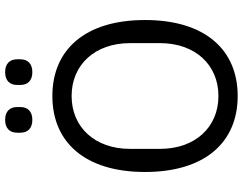

<svg xmlns="http://www.w3.org/2000/svg" viewBox="-119 -815 946 748"><g transform="rotate(-90 354.0 -441.0)"><path d="M261 -788C295 -788 311 -807 311 -835V-847C311 -875 295 -894 261 -894C227 -894 211 -875 211 -847V-835C211 -807 227 -788 261 -788ZM447 -788C481 -788 497 -807 497 -835V-847C497 -875 481 -894 447 -894C413 -894 397 -875 397 -847V-835C397 -807 413 -788 447 -788ZM354 12C534 12 650 -115 650 -349C650 -583 534 -710 354 -710C174 -710 58 -583 58 -349C58 -115 174 12 354 12ZM354 -63C233 -63 148 -153 148 -291V-407C148 -545 233 -635 354 -635C475 -635 560 -545 560 -407V-291C560 -153 475 -63 354 -63Z"/></g></svg>

Font: IBM Plex Arabic
Style: Regular
Weight: 400
Designer: Mike Abbink, Paul van der Laan, Pieter van Rosmalen, Wael Morcos, Khajak Apelian
Foundry: Bold Monday
Version: Version 1.0